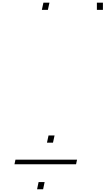

<svg xmlns="http://www.w3.org/2000/svg" viewBox="-20 -1548 787 1431"><path d="M336.9 -1474.6H292L303.7 -1528.3H348.6ZM375 -484.9H330.1L341.8 -538.6H386.7ZM301.3 -137.2H256.3L267.6 -190.9H312.5ZM546.9 -323.7H87.9L95.2 -357.9H554.2ZM747.1 -1474.6H702.1V-1528.3H747.1Z"/></svg>

Font: Ufes Sans Thin
Style: Italic
Weight: 100
Designer: Ricardo Esteves & Thais Bronze
Foundry: ProDesignUfes - Ricardo Esteves, Thais Bronze
Version: Version 2.0